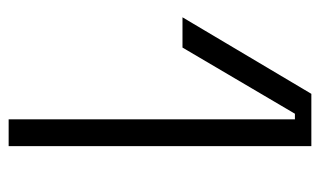

<svg xmlns="http://www.w3.org/2000/svg" viewBox="-168 -572 740 444"><g transform="rotate(90 202.0 -350.0)"><path d="M256 0V-662H243L90 -402H20L197 -700H318V0Z"/></g></svg>

Font: Space 7353
Style: Regular
Weight: 400
Designer: Christine Claussen + Ruben Lyon  (Space 7353)
Version: Version 1.000;FEAKit 1.0